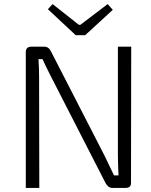

<svg xmlns="http://www.w3.org/2000/svg" viewBox="-20 -918 738 938"><path d="M396 -746H350L214 -873L237 -898L365 -797H373L506 -898L531 -870ZM620 -26Q621 0 594 0H528Q509 0 496 -23L227 -548Q198 -605 188 -629H168Q171 -586 171 -543L172 0H106V-664Q107 -690 133 -690H196Q218 -690 229 -667L492 -155Q521 -96 537 -61H559Q557 -93 556 -157V-690H621Z"/></svg>

Font: Taylor Sans Light
Style: Regular
Weight: 300
Italic angle: -8°
Designer: Natanael Gama
Version: Version 1.001 September 8, 2015